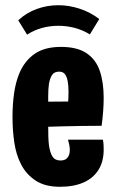

<svg xmlns="http://www.w3.org/2000/svg" viewBox="-20 -705 444 737"><path d="M210 12Q153 12 116.5 -12Q80 -36 60 -76Q42 -111 35 -157.5Q28 -204 28 -256Q28 -304 34 -346.5Q40 -389 54 -423Q74 -471 112.5 -498Q151 -525 214 -525Q276 -525 312 -501Q348 -477 363 -433Q378 -389 378 -329Q378 -305 376 -278Q374 -251 370 -222L241 -304Q242 -317 242.5 -329Q243 -341 243 -352Q243 -375 240 -392.5Q237 -410 229.5 -420Q222 -430 207 -430Q189 -430 180.5 -418Q172 -406 168 -384Q165 -363 165 -334.5Q165 -306 165 -272Q165 -247 165 -224Q165 -201 165.5 -182Q166 -163 168 -147Q172 -119 181.5 -104Q191 -89 212 -89Q225 -89 232.5 -94Q240 -99 244 -108Q248 -117 248 -129Q248 -138 246 -148.5Q244 -159 241 -169H375Q377 -159 377.5 -149.5Q378 -140 378 -131Q378 -85 358 -53Q338 -21 300.5 -4.5Q263 12 210 12ZM65 -214 61 -314 341 -316 370 -222Q370 -222 348.5 -222Q327 -222 292 -221.5Q257 -221 216 -220Q175 -219 135 -217.5Q95 -216 65 -214ZM84 -572 50 -627Q81 -656 121 -670.5Q161 -685 204 -685Q245 -685 286 -671.5Q327 -658 361 -632L325 -573Q297 -590 266.5 -598Q236 -606 204 -606Q171 -606 140.5 -597.5Q110 -589 84 -572Z"/></svg>

Font: Truculenta Black
Style: Regular
Weight: 900
Version: Version 1.002